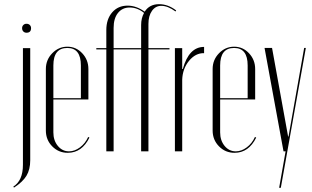

<svg xmlns="http://www.w3.org/2000/svg" viewBox="-20 -726 1499 921"><path d="M86 -591Q86 -600 92 -606Q98 -612 107 -612Q117 -612 123 -606Q129 -600 129 -591Q129 -569 107 -569Q98 -569 92 -575Q86 -581 86 -591ZM125 43Q125 87 107 117Q89 147 47 174L44 169Q90 140 90 65V-495H125Z M200 -395Q200 -439 230.5 -470.5Q261 -502 303 -502Q345 -502 374.5 -470.5Q404 -439 404 -395V-249H236V-91Q236 -52 257.5 -26Q279 0 311 0Q338 0 363.5 -19Q389 -38 403 -69L409 -66Q373 7 305 7Q261 7 230.5 -24Q200 -55 200 -100ZM236 -255H368V-412Q368 -496 303 -496Q236 -496 236 -412Z M692 0H657V-489H525V0H490V-489H442V-495H490V-582Q490 -634 518 -666.5Q546 -699 592 -699Q634 -699 674 -670Q697 -706 743 -706Q786 -706 825 -676L822 -671Q785 -698 754 -698Q726 -698 709 -674Q692 -650 692 -611V-495H793V-489H692ZM525 -592V-495H657V-606Q657 -639 671 -664Q639 -690 602 -690Q567 -690 546 -664Q525 -638 525 -592Z M819 -495H854V-395H857Q886 -501 959 -501V-471Q918 -472 887 -434.5Q856 -397 854 -344V0H819Z M1000 -395Q1000 -439 1030.5 -470.5Q1061 -502 1103 -502Q1145 -502 1174.5 -470.5Q1204 -439 1204 -395V-249H1036V-91Q1036 -52 1057.5 -26Q1079 0 1111 0Q1138 0 1163.5 -19Q1189 -38 1203 -69L1209 -66Q1173 7 1105 7Q1061 7 1030.5 -24Q1000 -55 1000 -100ZM1036 -255H1168V-412Q1168 -496 1103 -496Q1036 -496 1036 -412Z M1249 -496H1285L1362 -71H1364L1439 -496H1447L1327 175H1319L1350 0H1340Z"/></svg>

Font: Moniqa ExtLt Narrow Display
Style: Regular
Weight: 200
Width: 4
Designer: Rajesh Rajput
Foundry: Rajesh Rajput
Version: Version 1.000